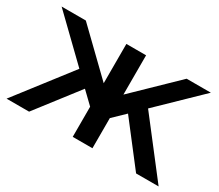

<svg xmlns="http://www.w3.org/2000/svg" viewBox="-118 -921 1346 1181"><g transform="rotate(30 555.0 -330.0)"><path d="M15 0 311 -383 25 -660H197L485 -381V-660H625V-381L913 -660H1085L799 -383L1095 0H935L708 -294L625 -214V0H485V-214L402 -294L175 0Z"/></g></svg>

Font: Xolonium
Style: Regular
Weight: 400
Designer: Severin Meyer
Version: Version 4.2